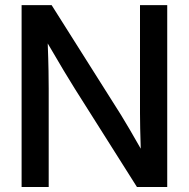

<svg xmlns="http://www.w3.org/2000/svg" viewBox="-20 -748 755 768"><path d="M66.4 -727.5V0H174.8V-393.6C174.8 -425.8 174.3 -488.8 170.9 -574.2C219.2 -491.2 258.8 -425.3 279.3 -393.1L527.8 0H648.9V-727.5H540V-294.4C540 -268.1 541 -206.1 543 -153.3C513.7 -205.1 481.4 -260.3 464.4 -287.6L186.5 -727.5Z"/></svg>

Font: Inteeer Medium
Style: Regular
Weight: 500
Designer: Rasmus Andersson
Foundry: rsms
Version: Version 4.001;Glyphs 3.4 (3402)